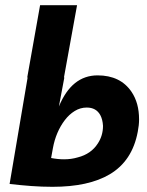

<svg xmlns="http://www.w3.org/2000/svg" viewBox="-20 -709 568 740"><path d="M182.5 11Q141.5 11 100.8 8Q60 5 17 0L86.5 -410.5H85L134.5 -689H277L226.5 -410.5H228L207 -298.5Q256.5 -418.5 356 -418.5Q444 -418.5 487 -355Q516 -312 516 -249Q516 -226.5 511 -201.5Q490 -88.5 402.5 -37Q321.5 11 182.5 11ZM227 -95Q255 -95 280 -102.5Q331 -115.5 357 -156Q377 -186.5 377 -224Q375.5 -249 366.5 -265.5Q350.5 -294.5 314.5 -294.5Q289.5 -294.5 268 -281.2Q246.5 -268 229.8 -246Q213 -224 201.2 -196.5Q189.5 -169 184 -138.5L177 -100Q203 -95 227 -95Z"/></svg>

Font: Lucymar Sans
Style: Bold Italic
Weight: 700
Italic angle: -10°
Foundry: The League of Moveable Type (original font) / Main changes by Cristiano Sobral with portions from Mirco Monsees
Version: Version 2.00;August 30, 2020;FontCreator 13.0.0.2681 64-bit